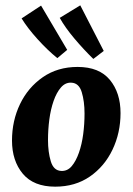

<svg xmlns="http://www.w3.org/2000/svg" viewBox="-20 -687 497 720"><path d="M187 13Q106 13 65.5 -35.5Q25 -84 25 -160Q25 -234 55 -296.5Q85 -359 140.5 -397.5Q196 -436 271 -436Q352 -436 392 -387.5Q432 -339 432 -263Q432 -189 402 -126Q372 -63 317 -25Q262 13 187 13ZM210 -46Q233 -45 249 -64Q265 -83 276 -114.5Q287 -146 292 -184Q297 -222 297 -261Q297 -307 286.5 -341.5Q276 -376 247 -377Q225 -378 208.5 -359Q192 -340 181 -308.5Q170 -277 165 -239Q160 -201 160 -162Q160 -117 170.5 -82Q181 -47 210 -46ZM369 -496 330 -466Q294 -501 259 -542.5Q224 -584 204 -620L281 -667ZM232 -500 195 -469Q158 -499 120.5 -540.5Q83 -582 61 -618L134 -666Z"/></svg>

Font: Yrsa
Style: Italic
Weight: 400
Italic angle: -7.10001°
Designer: Anna Giedrys (Yrsa+Rasa design), David Brezina (Yrsa art-direction, Rasa art-direction, design)
Foundry: Rosetta Type Foundry
Version: Version 2.004